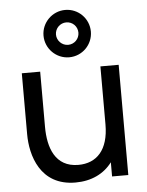

<svg xmlns="http://www.w3.org/2000/svg" viewBox="-57 -876 719 937"><g transform="rotate(-5 302.0 -408.0)"><path d="M297.5 -597.5C362 -597.5 413.5 -649.5 413.5 -713.5C413.5 -777.5 362 -829.5 297.5 -829.5C234 -829.5 181.5 -777.5 181.5 -713.5C181.5 -649.5 234 -597.5 297.5 -597.5ZM297.5 -658.5C267.5 -658.5 242.5 -683.5 242.5 -713.5C242.5 -744 267.5 -768.5 297.5 -768.5C328.5 -768.5 352.5 -744 352.5 -713.5C352.5 -683.5 328.5 -658.5 297.5 -658.5ZM445 -255.5C445 -130.5 386 -70.5 296.5 -70.5C182.5 -70.5 150 -168 150 -269.5V-540H60V-241.5C60 -139 101 14 275 14C353 14 415 -16 455 -69.5V0H534.5V-540H445Z"/></g></svg>

Font: Hauora Medium
Style: Regular
Weight: 500
Designer: Wayne Shih
Foundry: WCYS
Version: Version 1.001;hotconv 1.0.109;makeotfexe 2.5.65596